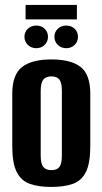

<svg xmlns="http://www.w3.org/2000/svg" viewBox="-20 -742 411 770"><path d="M186 7.7Q135.9 7.7 100.7 -4.3Q65.5 -16.3 47.4 -51.6Q29.2 -86.9 29.2 -155.7V-365.9Q29.2 -442.7 68.3 -473.2Q107.5 -503.7 186 -503.7Q264.5 -503.7 303.3 -473.5Q342.1 -443.4 342.1 -365.9V-156.4Q342.1 -87.2 324.3 -51.9Q306.5 -16.6 271.6 -4.5Q236.8 7.7 186 7.7ZM186 -59.7Q208.3 -59.7 218.2 -72.3Q228.1 -84.8 228.1 -117.7V-377.9Q228.1 -409.2 218.5 -422.4Q209 -435.6 186 -435.6Q164.4 -435.6 153.8 -422.9Q143.2 -410.2 143.2 -377.9V-117.7Q143.2 -85.1 153.8 -72.4Q164.4 -59.7 186 -59.7ZM125.6 -548.7Q105.3 -548.7 91.7 -562Q78 -575.4 78 -594.6Q78 -613.8 91.7 -626.6Q105.3 -639.5 125.6 -639.5Q145.8 -639.5 159.1 -626.6Q172.5 -613.8 172.5 -594.6Q172.5 -575.4 159.1 -562Q145.8 -548.7 125.6 -548.7ZM245.8 -548.7Q225.5 -548.7 211.9 -562Q198.2 -575.4 198.2 -594.6Q198.2 -613.8 211.9 -626.6Q225.5 -639.5 245.8 -639.5Q266 -639.5 279.4 -626.6Q292.7 -613.8 292.7 -594.6Q292.7 -575.4 279.4 -562Q266 -548.7 245.8 -548.7ZM82.6 -664.2V-722.1H288.4V-664.2Z"/></svg>

Font: Alumni Sans SC Thin
Style: Regular
Weight: 100
Designer: Robert E. Leuschke
Foundry: Robert E. Leuschke
Version: Version 1.018